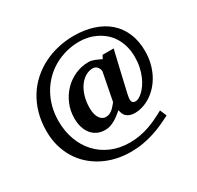

<svg xmlns="http://www.w3.org/2000/svg" viewBox="-176 -892 1287 1254"><g transform="rotate(-30 468.0 -265.0)"><path d="M877.9 -368.2Q877.9 -318.4 866.9 -275.6Q856 -232.9 837.2 -197.5Q818.4 -162.1 793.2 -134.5Q768.1 -106.9 739.3 -88.1Q710.4 -69.3 679.9 -59.6Q649.4 -49.8 620.1 -49.8Q597.2 -49.8 581.8 -55.7Q566.4 -61.5 556.4 -71Q546.4 -80.6 541.3 -93.3Q536.1 -106 534.2 -120.1Q518.6 -106.9 502.4 -94.5Q486.3 -82 469.2 -72.3Q452.1 -62.5 434.1 -56.6Q416 -50.8 397 -50.8Q362.8 -50.8 336.9 -63.2Q311 -75.7 293.5 -97.9Q275.9 -120.1 266.8 -150.4Q257.8 -180.7 257.8 -216.8Q257.8 -272.9 278.6 -322.5Q299.3 -372.1 335 -409.4Q370.6 -446.8 418.7 -468.5Q466.8 -490.2 521 -490.2Q532.7 -490.2 544.7 -487.3Q556.6 -484.4 568.4 -479.7Q580.1 -475.1 591.1 -469.7Q602.1 -464.4 611.8 -460L625 -484.9H709L704.1 -466.3Q700.7 -451.7 695.6 -430.2Q690.4 -408.7 684.3 -382.3Q678.2 -356 671.9 -329.1Q657.2 -266.1 639.2 -188Q635.3 -171.4 633.3 -157.7Q631.3 -144 633.3 -134.3Q635.3 -124.5 641.8 -119.1Q648.4 -113.8 662.1 -113.8Q671.9 -113.8 686.3 -121.3Q700.7 -128.9 716.1 -143.6Q731.4 -158.2 746.6 -179.9Q761.7 -201.7 773.7 -229.7Q785.6 -257.8 793.2 -292.2Q800.8 -326.7 800.8 -367.2Q800.8 -414.6 789.6 -452.9Q778.3 -491.2 759.3 -521Q740.2 -550.8 714.1 -572.5Q688 -594.2 658.7 -608.4Q629.4 -622.6 597.7 -629.4Q565.9 -636.2 535.2 -636.2Q482.4 -636.2 434.3 -623.3Q386.2 -610.4 344.5 -586.7Q302.7 -563 268.6 -528.8Q234.4 -494.6 210 -451.9Q185.5 -409.2 172.4 -359.1Q159.2 -309.1 159.2 -252.9Q159.2 -175.8 183.1 -111.1Q207 -46.4 251 1Q294.9 48.3 356.9 74.7Q418.9 101.1 495.1 101.1Q534.7 101.1 570.3 94.5Q606 87.9 639.2 76.7Q672.4 65.4 704.3 50Q736.3 34.7 768.1 17.1L789.1 66.9Q755.4 84.5 719.2 100.8Q683.1 117.2 644 129.6Q605 142.1 561.8 149.7Q518.6 157.2 471.2 157.2Q412.6 157.2 359.4 144.8Q306.2 132.3 260.3 108.4Q214.4 84.5 177 50.3Q139.6 16.1 113.3 -27.6Q86.9 -71.3 72.5 -123.3Q58.1 -175.3 58.1 -234.9Q58.1 -307.6 75.7 -369.6Q93.3 -431.6 124.8 -481.9Q156.2 -532.2 199.7 -570.6Q243.2 -608.9 294.7 -634.8Q346.2 -660.6 404.1 -673.8Q461.9 -687 522 -687Q603 -687 668.9 -665.5Q734.9 -644 781.2 -603.3Q827.6 -562.5 852.8 -503.2Q877.9 -443.8 877.9 -368.2ZM569.8 -388.2Q571.3 -394 569.1 -403.1Q566.9 -412.1 561.5 -420.4Q556.2 -428.7 546.9 -434.8Q537.6 -440.9 524.9 -440.9Q494.6 -440.9 468 -424.8Q441.4 -408.7 421.4 -380.1Q401.4 -351.6 389.6 -312Q377.9 -272.5 377.9 -226.1Q377.9 -197.8 383.5 -178Q389.2 -158.2 398.4 -145.8Q407.7 -133.3 418.9 -127.7Q430.2 -122.1 441.9 -122.1Q458 -122.1 470.9 -128.2Q483.9 -134.3 494.4 -143.6Q504.9 -152.8 513.7 -163.6Q522.5 -174.3 529.8 -183.1Z"/></g></svg>

Font: Charis SIL Am
Style: Bold Italic
Weight: 700
Italic angle: -11°
Foundry: SIL International
Version: Version 5.000